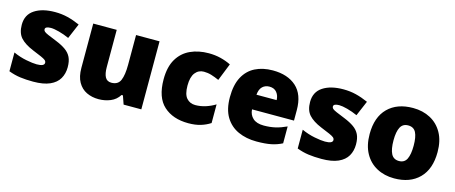

<svg xmlns="http://www.w3.org/2000/svg" viewBox="-39 -1031 3577 1508"><g transform="rotate(15 1749.5 -276.5)"><path d="M477.1 -169.9Q477.1 -117.2 453.6 -76.7Q430.2 -36.1 378.7 -13.2Q327.1 9.8 243.2 9.8Q184.1 9.8 137.5 3.4Q90.8 -2.9 43 -21V-173.8Q95.2 -149.9 149.4 -139.4Q203.6 -128.9 234.9 -128.9Q296.9 -128.9 296.9 -157.2Q296.9 -169.4 286.9 -178Q276.9 -186.5 251.2 -197.8Q225.6 -209 179.2 -228Q109.9 -256.8 75.9 -294.4Q42 -332 42 -399.9Q42 -481 104.5 -522Q167 -563 270 -563Q324.7 -563 373 -551Q421.4 -539.1 473.1 -516.1L420.9 -393.1Q379.9 -411.6 337.9 -422.9Q295.9 -434.1 271 -434.1Q224.1 -434.1 224.1 -411.1Q224.1 -400.9 232.7 -393.1Q241.2 -385.3 265.1 -375Q289.1 -364.7 335 -346.2Q383.3 -326.7 414.8 -304.4Q446.3 -282.2 461.7 -250.5Q477.1 -218.8 477.1 -169.9Z M1121.1 -553.2V0H977.1L953.1 -68.8H941.9Q916 -27.3 871.1 -8.8Q826.2 9.8 774.9 9.8Q720.7 9.8 677 -11.2Q633.3 -32.2 607.7 -77.1Q582 -122.1 582 -192.9V-553.2H772.9V-251Q772.9 -197.3 788.3 -169.2Q803.7 -141.1 838.9 -141.1Q893.1 -141.1 911.6 -184.8Q930.2 -228.5 930.2 -311V-553.2Z M1504.9 9.8Q1378.9 9.8 1304 -58.3Q1229 -126.5 1229 -273.9Q1229 -374.5 1266.8 -438.5Q1304.7 -502.4 1370.6 -532.7Q1436.5 -563 1520 -563Q1570.8 -563 1616.5 -551.8Q1662.1 -540.5 1701.2 -521L1645 -379.9Q1610.8 -395 1581.3 -404.1Q1551.8 -413.1 1520 -413.1Q1476.6 -413.1 1449.7 -378.9Q1422.9 -344.7 1422.9 -274.9Q1422.9 -203.1 1450.2 -172.6Q1477.5 -142.1 1521 -142.1Q1562.5 -142.1 1603.8 -155Q1645 -168 1682.1 -190.9V-39.1Q1647.9 -16.6 1605 -3.4Q1562 9.8 1504.9 9.8Z M2041 -563Q2162.1 -563 2232.2 -500Q2302.2 -437 2302.2 -310.1V-225.1H1960.9Q1963.4 -181.6 1993.4 -153.8Q2023.4 -126 2082 -126Q2133.8 -126 2177 -136.2Q2220.2 -146.5 2266.1 -168V-30.8Q2226.1 -9.8 2178.7 0Q2131.3 9.8 2059.1 9.8Q1975.6 9.8 1909.7 -20Q1843.8 -49.8 1805.9 -112.3Q1768.1 -174.8 1768.1 -272.9Q1768.1 -372.6 1802.2 -436.8Q1836.4 -501 1897.9 -532Q1959.5 -563 2041 -563ZM2047.9 -433.1Q2014.2 -433.1 1991.5 -411.9Q1968.8 -390.6 1964.8 -345.2H2128.9Q2128.4 -381.8 2107.7 -407.5Q2086.9 -433.1 2047.9 -433.1Z M2821.3 -169.9Q2821.3 -117.2 2797.9 -76.7Q2774.4 -36.1 2722.9 -13.2Q2671.4 9.8 2587.4 9.8Q2528.3 9.8 2481.7 3.4Q2435.1 -2.9 2387.2 -21V-173.8Q2439.5 -149.9 2493.7 -139.4Q2547.9 -128.9 2579.1 -128.9Q2641.1 -128.9 2641.1 -157.2Q2641.1 -169.4 2631.1 -178Q2621.1 -186.5 2595.5 -197.8Q2569.8 -209 2523.4 -228Q2454.1 -256.8 2420.2 -294.4Q2386.2 -332 2386.2 -399.9Q2386.2 -481 2448.7 -522Q2511.2 -563 2614.3 -563Q2668.9 -563 2717.3 -551Q2765.6 -539.1 2817.4 -516.1L2765.1 -393.1Q2724.1 -411.6 2682.1 -422.9Q2640.1 -434.1 2615.2 -434.1Q2568.4 -434.1 2568.4 -411.1Q2568.4 -400.9 2576.9 -393.1Q2585.4 -385.3 2609.4 -375Q2633.3 -364.7 2679.2 -346.2Q2727.5 -326.7 2759 -304.4Q2790.5 -282.2 2805.9 -250.5Q2821.3 -218.8 2821.3 -169.9Z M3455.6 -277.8Q3455.6 -139.2 3381.3 -64.7Q3307.1 9.8 3178.2 9.8Q3098.6 9.8 3036.4 -23.7Q2974.1 -57.1 2938.7 -121.3Q2903.3 -185.5 2903.3 -277.8Q2903.3 -415 2977.5 -489Q3051.8 -563 3181.2 -563Q3260.7 -563 3322.8 -529.8Q3384.8 -496.6 3420.2 -433.1Q3455.6 -369.6 3455.6 -277.8ZM3097.2 -277.8Q3097.2 -207 3116.2 -169.4Q3135.3 -131.8 3180.2 -131.8Q3224.6 -131.8 3242.9 -169.4Q3261.2 -207 3261.2 -277.8Q3261.2 -348.6 3242.7 -384.8Q3224.1 -420.9 3179.2 -420.9Q3135.7 -420.9 3116.5 -384.8Q3097.2 -348.6 3097.2 -277.8Z"/></g></svg>

Font: Open Sans ExtraBold
Style: Regular
Weight: 800
Designer: Monotype Design Team
Foundry: Monotype Imaging Inc.
Version: Version 3.003; ttfautohint (v1.8.4)